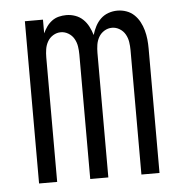

<svg xmlns="http://www.w3.org/2000/svg" viewBox="-44 -570 587 613"><g transform="rotate(-5 250.0 -264.0)"><path d="M57 0V-520H115V-476Q120 -487 127 -497Q134 -507 144 -514.5Q154 -522 166 -525Q178 -528 190 -528Q205 -528 219 -523Q233 -518 243.5 -508Q254 -498 261 -484.5Q268 -471 272 -457Q276 -471 283 -484.5Q290 -498 300.5 -508Q311 -518 325 -523Q339 -528 354 -528Q369 -528 383 -523Q397 -518 407.5 -508Q418 -498 425 -485Q432 -472 436 -457.5Q440 -443 441.5 -428.5Q443 -414 443 -399V0H385V-399Q385 -412 383 -425Q381 -438 374.5 -449.5Q368 -461 356.5 -468Q345 -475 332 -475Q319 -475 307.5 -468Q296 -461 289.5 -449.5Q283 -438 281 -425Q279 -412 279 -399V0H221V-399Q221 -412 219 -425Q217 -438 210.5 -449.5Q204 -461 192.5 -468Q181 -475 168 -475Q155 -475 143.5 -468Q132 -461 125.5 -449.5Q119 -438 117 -425Q115 -412 115 -399V0Z"/></g></svg>

Font: Iosevka Light
Style: Regular
Weight: 300
Monospace: yes
Designer: Belleve Invis
Foundry: Belleve Invis
Version: Version 32.5.0; ttfautohint (v1.8.4)